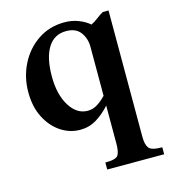

<svg xmlns="http://www.w3.org/2000/svg" viewBox="-95 -494 679 765"><g transform="rotate(-15 244.0 -111.5)"><path d="M488.3 194.3H253.4V165.5Q297.4 165.5 306.4 151.6Q315.4 137.7 315.4 104.5V-52.7Q288.1 -22.5 258.1 -4.4Q228 13.7 191.4 13.7Q148.4 13.7 111.6 -10.7Q74.7 -35.2 52 -79.6Q29.3 -124 29.3 -184.1Q29.3 -246.6 56.2 -299.6Q83 -352.5 130.6 -384.5Q178.2 -416.5 240.2 -416.5Q271 -416.5 297.9 -406Q324.7 -395.5 342.3 -379.9Q356 -386.2 371.1 -397.9Q386.2 -409.7 398.9 -416.5H422.4V104.5Q422.4 136.7 433.3 151.1Q444.3 165.5 488.3 165.5ZM315.4 -93.3V-295.9Q315.4 -329.6 296.6 -355.2Q277.8 -380.9 237.3 -380.9Q188 -380.9 162.1 -339.1Q136.2 -297.4 136.2 -220.7Q136.2 -146 165.5 -98.9Q194.8 -51.8 239.7 -51.8Q261.2 -51.8 280 -63.7Q298.8 -75.7 315.4 -93.3Z"/></g></svg>

Font: Scheherazade New SemiBold
Style: Regular
Weight: 600
Designer: SIL International
Foundry: SIL International
Version: Version 4.000